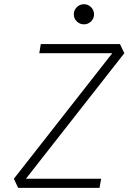

<svg xmlns="http://www.w3.org/2000/svg" viewBox="-20 -906 626 926"><path d="M67.4 0 46.9 -43.9 521.5 -649.4H169.4L176.8 -693.4H558.6L579.6 -649.4L105 -43.9H467.8L460 0ZM384.8 -788.6Q364.7 -788.6 350.3 -802.7Q335.9 -816.9 335.9 -836.9Q335.9 -856.9 350.3 -871.3Q364.7 -885.7 384.8 -885.7Q404.8 -885.7 419.2 -871.3Q433.6 -856.9 433.6 -836.9Q433.6 -816.9 419.2 -802.7Q404.8 -788.6 384.8 -788.6Z"/></svg>

Font: Cascadia Mono PL ExtraLight
Style: Italic
Weight: 200
Italic angle: -10°
Monospace: yes
Designer: Aaron Bell
Foundry: Saja Typeworks
Version: Version 2404.023; ttfautohint (v1.8.4)